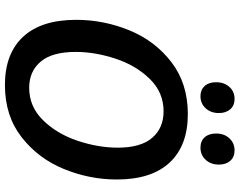

<svg xmlns="http://www.w3.org/2000/svg" viewBox="-114 -824 949 760"><g transform="rotate(90 360.0 -443.5)"><path d="M58 -271Q58 -380 99.5 -481.5Q141 -583 225.5 -648Q310 -713 431 -713Q556 -713 623 -641Q690 -569 690 -432Q690 -324 648.5 -222.5Q607 -121 522.5 -55Q438 11 316 11Q192 11 125 -61Q58 -133 58 -271ZM564 -435Q564 -527 525 -572Q486 -617 420 -617Q345 -617 291.5 -562Q238 -507 211.5 -426Q185 -345 185 -269Q185 -176 223.5 -130.5Q262 -85 327 -85Q402 -85 456 -140.5Q510 -196 537 -277.5Q564 -359 564 -435ZM305 -825Q305 -857 323.5 -877.5Q342 -898 371 -898Q397 -898 412 -881Q427 -864 427 -836Q427 -804 408 -783.5Q389 -763 360 -763Q335 -763 320 -779.5Q305 -796 305 -825ZM508 -825Q508 -857 527 -877.5Q546 -898 575 -898Q601 -898 616 -881Q631 -864 631 -836Q631 -804 612 -783.5Q593 -763 564 -763Q538 -763 523 -779.5Q508 -796 508 -825Z"/></g></svg>

Font: Bitter Pro SemiBold
Style: Italic
Weight: 600
Italic angle: -9°
Designer: Sol Matas, and Bitter project Authors
Foundry: Sol Matas
Version: Version 1.010